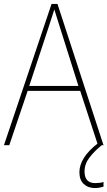

<svg xmlns="http://www.w3.org/2000/svg" viewBox="-20 -735 544 972"><path d="M476 0 386 -275H120L27 0H0L241 -715H271L504 0ZM282 -601Q276 -621 269.5 -641Q263 -661 255 -687Q248 -665 241 -643.5Q234 -622 227 -600L128 -300H377ZM408 133Q408 192 462 192Q474 192 486 190.5Q498 189 504 186V210Q497 212 485.5 214.5Q474 217 460 217Q426 217 404 196.5Q382 176 382 137Q382 63 476 -10L495 0Q458 30 433 62.5Q408 95 408 133Z"/></svg>

Font: Noto Sans Lao Looped SemiCondensed Thin
Style: Regular
Weight: 100
Width: 4
Designer: Mark Frömberg, Ben Mitchell
Foundry: The Fontpad Ltd
Version: Version 1.002; ttfautohint (v1.8.4.7-5d5b)